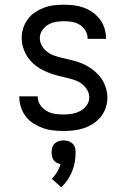

<svg xmlns="http://www.w3.org/2000/svg" viewBox="-20 -548 540 815"><path d="M249 8Q227 8 205 5.5Q183 3 162 -4.5Q141 -12 122 -24Q103 -36 89.5 -53.5Q76 -71 69 -92.5Q62 -114 62 -136V-139H140V-138Q140 -119 150.5 -103Q161 -87 177 -77.5Q193 -68 211.5 -65Q230 -62 249 -62Q267 -62 285.5 -65Q304 -68 320 -76.5Q336 -85 347.5 -100.5Q359 -116 359 -134Q359 -152 349.5 -167.5Q340 -183 326 -193Q312 -203 295.5 -208.5Q279 -214 262 -218Q245 -222 228.5 -226Q212 -230 195.5 -236Q179 -242 163.5 -249.5Q148 -257 134 -267.5Q120 -278 108.5 -291Q97 -304 89 -319.5Q81 -335 76.5 -352Q72 -369 72 -386Q72 -408 78.5 -428.5Q85 -449 98 -466.5Q111 -484 129 -496Q147 -508 167 -515.5Q187 -523 208.5 -525.5Q230 -528 251 -528Q273 -528 294 -525.5Q315 -523 335.5 -515.5Q356 -508 373.5 -495.5Q391 -483 404 -466Q417 -449 423.5 -428Q430 -407 430 -386V-383H352V-384Q352 -402 343 -417.5Q334 -433 319 -442.5Q304 -452 286.5 -455Q269 -458 251 -458Q234 -458 216.5 -455Q199 -452 184 -443Q169 -434 159 -419Q149 -404 149 -386Q149 -369 158 -353.5Q167 -338 181 -327.5Q195 -317 211.5 -311.5Q228 -306 245 -302Q262 -298 279 -294Q296 -290 312.5 -284.5Q329 -279 344.5 -271Q360 -263 373.5 -252.5Q387 -242 399 -229Q411 -216 419 -200.5Q427 -185 431.5 -168Q436 -151 436 -134Q436 -112 429 -91Q422 -70 408 -52.5Q394 -35 375.5 -23Q357 -11 336 -4Q315 3 293 5.5Q271 8 249 8ZM240 247 200 211Q213 198 222.5 182Q232 166 237 149Q229 147 221 143Q213 139 208 132Q203 125 201 116Q199 107 199 99Q199 88 202 78Q205 68 212.5 61Q220 54 230 51Q240 48 250 48Q260 48 270 51Q280 54 287.5 61Q295 68 298 78Q301 88 301 99Q301 119 297.5 139.5Q294 160 286 179.5Q278 199 266.5 216Q255 233 240 247Z"/></svg>

Font: Iosevka www.saffi
Style: Regular
Weight: 400
Monospace: yes
Designer: Belleve Invis
Foundry: Belleve Invis
Version: Version 22.0.2; ttfautohint (v1.8.3)